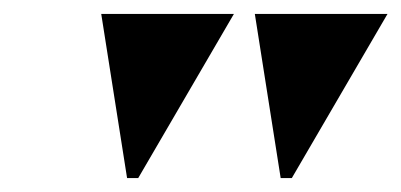

<svg xmlns="http://www.w3.org/2000/svg" viewBox="-20 -734 575 275"><path d="M162 -479H178L315 -714H125ZM382 -479H398L535 -714H345Z"/></svg>

Font: Noto Serif Display Black
Style: Italic
Weight: 900
Italic angle: -12°
Designer: Monotype Design Team
Foundry: Monotype Imaging Inc.
Version: Version 2.009